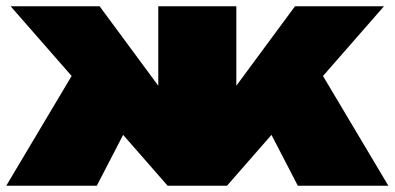

<svg xmlns="http://www.w3.org/2000/svg" viewBox="-26 -595 1264 615"><path d="M-6 0 234 -403 428 -278 284 0ZM928 0 784 -278 978 -403 1218 0ZM731 -204 662 -227 919 -575H1204L701 0H511L8 -575H293L550 -227L481 -204V-575H731Z"/></svg>

Font: Unbounded Black
Style: Regular
Weight: 900
Designer: Luke Prowse, Jean-Baptiste Morizot, Fátima Lázaro, Florian Runge
Foundry: NaN
Version: Version 1.701;gftools[0.9.28.dev5+ged2979d]